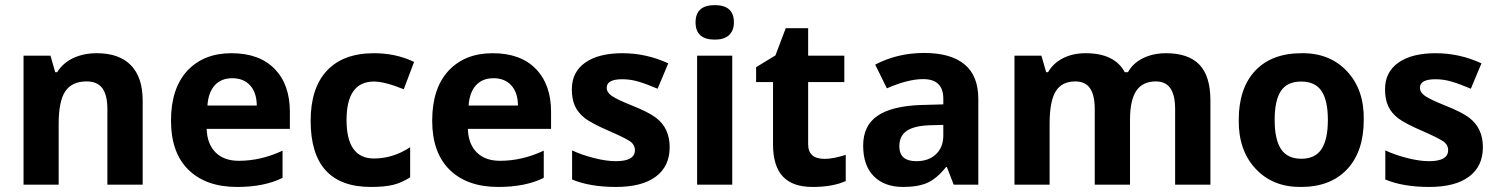

<svg xmlns="http://www.w3.org/2000/svg" viewBox="-20 -728 5902 757"><path d="M542.5 -331.6V0H403.4V-297.3Q403.4 -352.9 383.7 -379.9Q364 -407 321.5 -407Q263.9 -407 237.6 -368.3Q211.3 -329.6 211.3 -239.1V0H72.8V-508.6H179L197.7 -443.4H205.3Q228 -479.8 268.7 -499Q309.4 -518.2 361.5 -518.2Q450.5 -518.2 496.5 -470.4Q542.5 -422.6 542.5 -331.6Z M797.8 -311.9H992.4Q991.9 -363 966.1 -391.3Q940.3 -419.6 896.1 -419.6Q851.9 -419.6 826.6 -391.6Q801.3 -363.5 797.8 -311.9ZM1094 -26.8Q1022.2 9.1 915.1 9.1Q792.2 9.1 723.2 -58.4Q654.2 -125.9 654.2 -252.3Q654.2 -378.7 717.9 -448.4Q782.6 -518.2 892.6 -518.2Q1002.5 -518.2 1062.7 -456.5Q1122.9 -394.8 1122.9 -287.2V-219.9H794.7Q796.8 -160.3 829.9 -127.1Q863 -94 921.6 -94Q1009.1 -94 1094 -134Z M1442.4 9.1Q1204.8 9.1 1204.8 -251.8Q1204.8 -381.2 1269.2 -449.7Q1333.7 -518.2 1454.5 -518.2Q1541.5 -518.2 1612.7 -483.8L1571.8 -376.1Q1496.5 -406.5 1454.5 -406.5Q1346.3 -406.5 1346.3 -254.8Q1346.3 -103.1 1454.5 -103.1Q1529.8 -103.1 1597.1 -147.6V-28.8Q1564.2 -7.6 1530.1 0.8Q1496 9.1 1442.4 9.1Z M1827.6 -311.9H2022.2Q2021.7 -363 1996 -391.3Q1970.2 -419.6 1925.9 -419.6Q1881.7 -419.6 1856.4 -391.6Q1831.1 -363.5 1827.6 -311.9ZM2123.9 -26.8Q2052.1 9.1 1944.9 9.1Q1822 9.1 1753 -58.4Q1684 -125.9 1684 -252.3Q1684 -378.7 1747.7 -448.4Q1812.4 -518.2 1922.4 -518.2Q2032.4 -518.2 2092.5 -456.5Q2152.7 -394.8 2152.7 -287.2V-219.9H1824.6Q1826.6 -160.3 1859.7 -127.1Q1892.8 -94 1951.5 -94Q2038.9 -94 2123.9 -134Z M2566.2 -263.9Q2620.3 -223 2620.3 -147.6Q2620.3 -72.3 2565.7 -31.6Q2511.1 9.1 2408.7 9.1Q2306.4 9.1 2235.6 -20.2V-135Q2274.5 -116.8 2322.8 -104.7Q2371.1 -92.5 2408 -92.5Q2483.3 -92.5 2483.3 -136Q2483.3 -157.7 2463.1 -171.4Q2442.9 -185 2378.9 -212.8Q2315 -240.6 2286.7 -261.4Q2259.4 -282.6 2247 -309.7Q2234.6 -336.7 2234.6 -376.1Q2234.6 -443.9 2287.2 -481Q2339.7 -518.2 2434 -518.2Q2528.3 -518.2 2614.8 -478.3L2572.8 -378.2Q2528.8 -396.9 2497.2 -406.2Q2465.6 -415.6 2433.8 -415.6Q2372.1 -415.6 2372.1 -382.2Q2372.1 -363.5 2392.8 -349.3Q2413.5 -335.2 2475.5 -310.4Q2537.4 -285.6 2566.2 -263.9Z M2867 -508.6V0H2728.5V-508.6ZM2798.3 -571.8Q2722.4 -571.8 2722.4 -639.8Q2722.4 -707.8 2798 -707.8Q2873.6 -707.8 2873.6 -640Q2873.6 -607.2 2854.4 -589.5Q2835.2 -571.8 2798.3 -571.8Z M3166.3 -159.3Q3166.3 -130.4 3182.5 -116Q3198.7 -101.6 3231.5 -101.6Q3264.4 -101.6 3314.5 -117.3V-14.2Q3262.9 9.1 3183.8 9.1Q3104.7 9.1 3066.2 -32.4Q3027.8 -73.8 3027.8 -159.3V-404.4H2961.1V-463.1L3037.4 -509.6L3077.9 -616.8H3166.3V-508.6H3308.9V-404.4H3166.3Z M3837.2 0H3740.1L3713.3 -69.3H3709.8Q3674.4 -24.8 3637.5 -7.8Q3600.6 9.1 3541 9.1Q3467.1 9.1 3425.2 -33.1Q3383.2 -75.3 3383.2 -153.7Q3383.2 -232.1 3439.1 -271Q3494.9 -309.9 3610.7 -314L3699.2 -316.5V-338.7Q3699.2 -416.1 3619.8 -416.1Q3559.7 -416.1 3476.7 -379.7L3430.7 -473.2Q3518.2 -519.2 3623.6 -519.2Q3729 -519.2 3783.1 -474Q3837.2 -428.7 3837.2 -338.7ZM3699.2 -193.6V-235.6L3645.6 -234.1Q3584.4 -232.1 3555.1 -212.1Q3525.8 -192.1 3525.8 -151.2Q3525.8 -92.5 3593 -92.5Q3641.6 -92.5 3670.4 -120.1Q3699.2 -147.6 3699.2 -193.6Z M4435.3 -255.3V0H4296.3V-297.3Q4296.3 -352.9 4277.6 -379.9Q4258.8 -407 4219.9 -407Q4166.8 -407 4142.6 -368.3Q4118.3 -329.6 4118.3 -239.1V0H3979.8V-508.6H4085.9L4104.7 -443.4H4112.2Q4132.5 -478.8 4171.1 -498.5Q4209.8 -518.2 4259.9 -518.2Q4374.6 -518.2 4414.6 -443.4H4427.2Q4446.9 -479.3 4486.9 -498.7Q4526.8 -518.2 4577.4 -518.2Q4665.3 -518.2 4708.8 -473.2Q4752.3 -428.2 4752.3 -331.6V0H4613.2V-297.3Q4613.2 -352.9 4594.5 -379.9Q4575.8 -407 4536.9 -407Q4485.3 -407 4460.3 -370.3Q4435.3 -333.7 4435.3 -255.3Z M5190.3 -369.3Q5165.3 -406.5 5110.2 -406.5Q5055.1 -406.5 5030.3 -369.3Q5005.6 -332.2 5005.6 -255.1Q5005.6 -178 5030.8 -140Q5056.1 -102.1 5110.7 -102.1Q5165.3 -102.1 5190.3 -140Q5215.4 -178 5215.4 -255.1Q5215.4 -332.2 5190.3 -369.3ZM5111.7 -518.2Q5222.4 -519.7 5290.7 -447.2Q5358.9 -374.6 5356.9 -255.3Q5356.9 -130.9 5291.5 -60.9Q5226 9.1 5109.2 9.1Q4998.5 10.1 4930.5 -62.7Q4862.5 -135.5 4864 -255.3Q4864 -379.7 4928.7 -448.9Q4993.9 -518.2 5111.7 -518.2Z M5772.5 -263.9Q5826.6 -223 5826.6 -147.6Q5826.6 -72.3 5772 -31.6Q5717.4 9.1 5615 9.1Q5512.6 9.1 5441.9 -20.2V-135Q5480.8 -116.8 5529.1 -104.7Q5577.4 -92.5 5614.3 -92.5Q5689.6 -92.5 5689.6 -136Q5689.6 -157.7 5669.4 -171.4Q5649.1 -185 5585.2 -212.8Q5521.2 -240.6 5492.9 -261.4Q5465.6 -282.6 5453.2 -309.7Q5440.8 -336.7 5440.8 -376.1Q5440.8 -443.9 5493.4 -481Q5546 -518.2 5640.3 -518.2Q5734.6 -518.2 5821 -478.3L5779.1 -378.2Q5735.1 -396.9 5703.5 -406.2Q5671.9 -415.6 5640 -415.6Q5578.4 -415.6 5578.4 -382.2Q5578.4 -363.5 5599.1 -349.3Q5619.8 -335.2 5681.7 -310.4Q5743.7 -285.6 5772.5 -263.9Z"/></svg>

Font: Khula
Style: Bold
Weight: 700
Designer: Erin McLaughlin, Steve Matteson
Version: Version 1.000;PS 1.0;hotconv 1.0.72;makeotf.lib2.5.5900; ttf